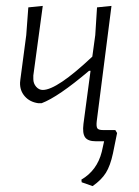

<svg xmlns="http://www.w3.org/2000/svg" viewBox="-20 -479 470 651"><path d="M294 152 257 139 256 130Q309 99 325 36L333 0H305Q278 0 268.5 -13.5Q259 -27 263 -59L287 -239H282Q177 -150 121 -129H110Q81 -133 64 -152.5Q47 -172 48 -199L49 -209L69 -360L76 -454L125 -459L93 -223V-211Q93 -196 102.5 -185Q112 -174 125 -174Q173 -174 293 -287L303 -360L309 -454L358 -459L308 -68Q306 -50 310 -44Q314 -38 330 -38H371L377 -28L363 41Q354 83 339 107Q324 131 294 152Z"/></svg>

Font: Alegreya Sans Light
Style: Italic
Weight: 300
Italic angle: -7°
Designer: Juan Pablo del Peral
Foundry: Huerta Tipografica
Version: Version 2.007